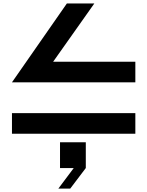

<svg xmlns="http://www.w3.org/2000/svg" viewBox="-20 -780 860 1120"><path d="M370.1 -759.8Q290 -644.5 49.8 -299.8Q230.5 -299.8 769.5 -299.8Q769.5 -330.1 769.5 -419.9Q650.4 -419.9 290 -419.9Q349.6 -504.9 530.3 -759.8Q490.2 -759.8 370.1 -759.8ZM769.5 0Q769.5 -40 769.5 -120.1Q530.3 -120.1 49.8 -120.1Q49.8 -80.1 49.8 0Q290 0 769.5 0ZM330.1 200.2Q330.1 162.1 330.1 49.8Q367.2 49.8 480.5 49.8Q480.5 87.9 480.5 200.2Q457 230.5 389.6 320.3Q372.1 320.3 320.3 320.3Q342.8 290 410.2 200.2Q389.6 200.2 330.1 200.2Z"/></svg>

Font: Alibu-Mazigh Belqasem 1
Style: Bold
Weight: 400
Designer: Mazigh Mubarik Belqasem
Version: Version 1.0